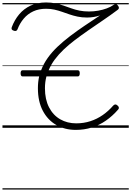

<svg xmlns="http://www.w3.org/2000/svg" viewBox="-20 -1035 1063 1555"><path d="M594 17Q505 17 435.5 -23Q366 -63 326.5 -138.5Q287 -214 287 -320Q287 -346 289.5 -369.5Q292 -393 297 -416H163Q155 -416 151 -422.5Q147 -429 147 -442Q147 -454 151 -460Q155 -466 163 -466H313Q333 -519 367 -566.5Q401 -614 447 -657.5Q493 -701 547.5 -742.5Q602 -784 663.5 -825.5Q725 -867 790 -910Q766 -902 739.5 -897.5Q713 -893 685 -893Q643 -893 608 -900.5Q573 -908 542.5 -918.5Q512 -929 482 -939.5Q452 -950 421 -957Q390 -964 353 -964Q294 -964 249 -943Q204 -922 172 -884Q140 -846 122 -798Q118 -788 110 -785Q102 -782 90 -787Q78 -791 75 -797.5Q72 -804 75 -814Q97 -873 135 -918.5Q173 -964 227.5 -989.5Q282 -1015 353 -1015Q395 -1015 429.5 -1007.5Q464 -1000 495 -989.5Q526 -979 557.5 -967.5Q589 -956 624 -949Q659 -942 701 -942Q739 -942 775.5 -948.5Q812 -955 844.5 -967Q877 -979 901 -996Q911 -1002 919 -1001.5Q927 -1001 935 -990Q944 -979 943 -970.5Q942 -962 934 -956Q871 -909 809.5 -867.5Q748 -826 692 -787Q636 -748 586.5 -710.5Q537 -673 496 -634Q455 -595 424 -553.5Q393 -512 374 -466H610Q618 -466 622 -460Q626 -454 626 -442Q626 -429 622 -422.5Q618 -416 610 -416H356Q350 -393 347 -369.5Q344 -346 344 -320Q344 -230 377 -166Q410 -102 467.5 -69Q525 -36 597 -36Q658 -36 712 -53.5Q766 -71 812.5 -103.5Q859 -136 897 -180Q905 -188 913 -189Q921 -190 930 -182Q941 -174 942.5 -164.5Q944 -155 937 -148Q891 -95 837.5 -58Q784 -21 723 -2Q662 17 594 17ZM0 490H1023V500H0ZM0 -20H1023V0H0ZM0 -505H1023V-500H0ZM0 -1010H1023V-1000H0Z"/></svg>

Font: Playwrite PE Guides
Style: Regular
Weight: 400
Designer: Veronika Burian, José Scaglione
Foundry: TypeTogether
Version: Version 1.003